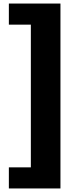

<svg xmlns="http://www.w3.org/2000/svg" viewBox="-20 -876 426 1083"><path d="M30 187V68H154V-737H30V-856H321V187Z"/></svg>

Font: Tomorrow
Style: Bold
Weight: 700
Designer: Tony de Marco, Monica Rizzolli
Foundry: Just in Type
Version: Version 2.002